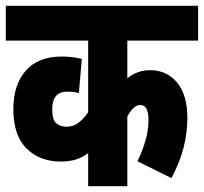

<svg xmlns="http://www.w3.org/2000/svg" viewBox="-20 -642 703 662"><path d="M663 -502H419V-372Q453 -400 498 -400Q555 -400 590.5 -357.5Q626 -315 626 -235Q626 -186 613.5 -135Q601 -84 571 -28L454 -86Q470 -119 481 -155.5Q492 -192 492 -228Q492 -280 464 -280Q440 -280 419 -240V0H284V-114Q264 -99 241.5 -92Q219 -85 190 -85Q117 -85 71.5 -130Q26 -175 26 -266Q26 -349 68.5 -398Q111 -447 193 -447Q213 -447 229 -445Q245 -443 262 -439L252 -321Q235 -326 212 -326Q160 -326 160 -265Q160 -228 174.5 -216.5Q189 -205 209 -205Q233 -205 251 -219Q269 -233 284 -255V-502H0V-622H663Z"/></svg>

Font: Noto Sans ExtraCondensed ExtraBold
Style: Regular
Weight: 800
Width: 2
Designer: Monotype Design Team
Foundry: Monotype Imaging Inc.
Version: Version 2.013; ttfautohint (v1.8.4.7-5d5b)